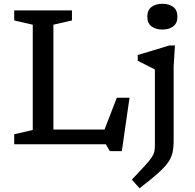

<svg xmlns="http://www.w3.org/2000/svg" viewBox="-20 -762 1028 1014"><path d="M623.5 36H560L539 0H55V-53L153 -75.5V-631.5L55 -654V-707H360V-654L262 -631.5V-78H532L597 -246H664ZM837.5 -606Q802 -606 780 -622.8Q758 -639.5 758 -674Q758 -708.5 780 -725.2Q802 -742 837.5 -742Q873 -742 895 -725.2Q917 -708.5 917 -674Q917 -639.5 895 -622.8Q873 -606 837.5 -606ZM798 -395Q792.5 -398 776.8 -406Q761 -414 742 -423.5Q723 -433 707.5 -441V-471.5L875 -522H904L897 -410V-18Q897 18.5 890.8 45.2Q884.5 72 866.2 97.5Q848 123 812.2 154.8Q776.5 186.5 717 232.5L676.5 186.5Q720.5 140.5 745.2 113.2Q770 86 781.2 69Q792.5 52 795.2 37.8Q798 23.5 798 3.5Z"/></svg>

Font: Newsreader 6pt
Style: Regular
Weight: 400
Designer: Hugues Gentile
Foundry: Production Type
Version: Version 1.003; ttfautohint (v1.8.3)